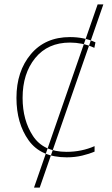

<svg xmlns="http://www.w3.org/2000/svg" viewBox="-20 -707 512 875"><path d="M451 -687 161 148H135L425 -687ZM284 10Q322 10 355 2Q388 -6 411 -16V-41Q352 -15 283 -15Q178 -15 130.5 -87Q83 -159 83 -261Q83 -372 140.5 -442.5Q198 -513 299 -513Q326 -513 354 -507.5Q382 -502 410 -489L415 -514Q364 -538 299 -538Q186 -538 120.5 -460Q55 -382 55 -261Q55 -145 110.5 -67.5Q166 10 284 10Z"/></svg>

Font: Noto Sans Display Thin
Style: Regular
Weight: 250
Designer: Monotype Design Team
Foundry: Monotype Imaging Inc.
Version: Version 1.900